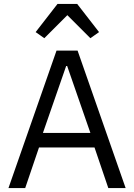

<svg xmlns="http://www.w3.org/2000/svg" viewBox="-20 -955 681 975"><path d="M272 -935 161 -792 205 -761 322 -878 439 -761 483 -792 372 -935ZM618 0 374 -698H267L23 0H108L178 -206H460L530 0ZM439 -280H198L316 -620H321Z"/></svg>

Font: LVC Sans
Style: Regular
Weight: 400
Designer: Mike Abbink, Paul van der Laan, Pieter van Rosmalen
Foundry: Bold Monday
Version: Version 3.0